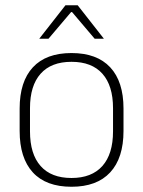

<svg xmlns="http://www.w3.org/2000/svg" viewBox="-20 -701 546 733"><path d="M253 12Q155.5 12 105.2 -43Q55 -98 55 -201V-286.5Q55 -389.5 105.5 -444Q156 -498.5 253 -498.5Q350 -498.5 400.8 -444Q451.5 -389.5 451.5 -286.5V-201Q451.5 -98 400.8 -43Q350 12 253 12ZM253 -21.5Q330 -21.5 370.8 -67.2Q411.5 -113 411.5 -199.5V-288Q411.5 -374 371 -419.5Q330.5 -465 253 -465Q175.5 -465 135 -419.5Q94.5 -374 94.5 -288V-199.5Q94.5 -113 135 -67.2Q175.5 -21.5 253 -21.5ZM230 -681H276.5L376 -554V-553H341.5L255 -655H251.5L165 -553H130.5V-554Z"/></svg>

Font: Anek Telugu Medium ExtraLight
Style: Regular
Weight: 250
Version: Version 1.003